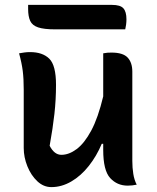

<svg xmlns="http://www.w3.org/2000/svg" viewBox="-20 -755 640 785"><path d="M103 -542Q154 -542 181.5 -515Q209 -488 209 -408Q209 -348 202.5 -289.5Q196 -231 183 -159Q202 -122 231 -122Q262 -122 293.5 -145.5Q325 -169 353 -221Q381 -273 402 -361V-537Q413 -539 419.5 -539.5Q426 -540 436 -540Q483 -540 502 -519.5Q521 -499 521 -462V-97Q521 -69 525 -44Q529 -19 539 0Q530 2 520.5 3Q511 4 502 4Q459 4 430.5 -27Q402 -58 402 -142V-167H396Q375 -117 343 -76.5Q311 -36 271.5 -13Q232 10 190 10Q158 10 132.5 -14Q107 -38 92 -75Q77 -112 77 -150V-389Q77 -433 73 -465Q69 -497 58 -537Q69 -539 80 -540.5Q91 -542 103 -542ZM95 -735H438Q472 -735 484.5 -721Q497 -707 497 -676Q497 -665 495.5 -654Q494 -643 492 -635H205Q160 -635 136 -643Q112 -651 103.5 -669.5Q95 -688 95 -718Z"/></svg>

Font: Recursive Mn Csl St SmB
Style: Regular
Weight: 600
Monospace: yes
Version: Version 1.079;hotconv 1.0.112;makeotfexe 2.5.65598; ttfautoh